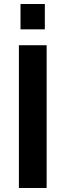

<svg xmlns="http://www.w3.org/2000/svg" viewBox="-20 -935 326 955"><path d="M212 0H74V-710H212ZM203 -789H82V-915H203Z"/></svg>

Font: Raleway
Style: Bold
Weight: 700
Designer: Matt McInerney, Pablo Impallari, Rodrigo Fuenzalida
Foundry: Matt McInerney, Pablo Impallari, Rodrigo Fuenzalida
Version: Version 3.000